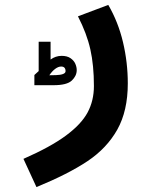

<svg xmlns="http://www.w3.org/2000/svg" viewBox="-20 -531 640 782"><path d="M362.5 -180.5Q362.5 -265 348 -329.8Q333.5 -394.5 297.5 -464.5L421 -511Q461.5 -441.5 481 -359Q500.5 -276.5 500.5 -191.5Q500.5 -79.5 457.8 -3.2Q415 73 336.2 125.5Q257.5 178 128.5 231L75.5 116Q186 67.5 248.5 21.2Q311 -25 336.8 -73Q362.5 -121 362.5 -180.5ZM137.5 -241.5V-361H186V-288.5Q206.5 -303.5 231 -303.5Q253.5 -303.5 267.2 -294Q281 -284.5 286.8 -271.2Q292.5 -258 292.5 -245.5Q292.5 -222 272.5 -203Q252.5 -184 198.5 -184H120V-225.5ZM247 -241Q247 -260 229 -260Q217.5 -260 204.8 -250.5Q192 -241 181 -224.5L207.5 -225Q226 -225.5 236.5 -229.5Q247 -233.5 247 -241Z"/></svg>

Font: JuliaMono ExtraBold
Style: Regular
Weight: 800
Monospace: yes
Designer: cormullion
Foundry: corm
Version: Version 0.055; ttfautohint (v1.8.4)